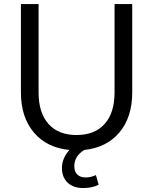

<svg xmlns="http://www.w3.org/2000/svg" viewBox="-20 -739 752 955"><path d="M171.9 -279.3Q171.9 -177.7 221.2 -122.6Q270.5 -67.4 360.4 -67.4Q451.2 -67.4 500.5 -122.6Q549.8 -177.7 549.8 -279.3V-718.8H637.7V-279.3Q637.7 -156.2 574.2 -80.6Q510.7 -4.9 399.4 6.8Q349.6 37.1 349.6 87.9Q349.6 115.2 364.7 129.4Q379.9 143.6 405.3 143.6Q432.6 143.6 457 131.8L470.7 179.7Q439.5 196.3 393.6 196.3Q344.7 196.3 316.4 169.4Q288.1 142.6 288.1 96.7Q288.1 48.8 325.2 6.8Q212.9 -3.9 148.4 -80.1Q84 -156.2 84 -279.3V-718.8H171.9Z"/></svg>

Font: Min Sans
Style: Regular
Weight: 400
Designer: Jinseong-Kim, NotoSansCJK, Nunito
Foundry: Jinseong-Kim
Version: Version 1.400;Glyphs 3.1.2 (3151)